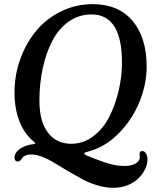

<svg xmlns="http://www.w3.org/2000/svg" viewBox="-20 -734 754 930"><path d="M407.7 22.5Q414.6 25.4 434.3 33Q454.1 40.5 461.2 43.2Q468.3 45.9 484.4 51.5Q500.5 57.1 509.8 59.3Q519 61.5 533 64.7Q546.9 67.9 559.3 68.8Q571.8 69.8 585.4 69.8Q611.3 69.8 630.1 61.3Q648.9 52.7 654.8 39.1Q656.7 33.7 657 28.1Q657.2 22.5 656.5 16.8Q655.8 11.2 655.8 8.8Q657.7 -2.4 669.4 -2.4Q679.7 -2.4 687 9.3Q694.3 21 694.3 39.1Q694.3 60.5 683.3 84Q672.4 107.4 652.3 128.2Q632.3 148.9 599.9 162.4Q567.4 175.8 528.8 175.8Q491.7 175.8 451.7 163.8Q411.6 151.9 378.4 133.8Q345.2 115.7 309.6 95Q273.9 74.2 245.1 56.2Q216.3 38.1 186 26.1Q155.8 14.2 132.3 14.2Q114.3 14.2 102.8 19.5Q91.3 24.9 87.6 31.2Q84 37.6 78.4 43Q72.8 48.3 64.9 48.3Q58.6 48.3 54.4 43.2Q50.3 38.1 50.3 29.8Q50.3 4.9 77.6 -13.7Q105 -32.2 139.6 -35.2Q149.9 -36.6 150.6 -39.1Q151.4 -41.5 143.6 -47.9Q97.7 -85.4 74 -146.7Q50.3 -208 50.3 -286.1Q50.3 -370.6 78.4 -448.2Q106.4 -525.9 155.3 -584.7Q204.1 -643.6 275.6 -678.7Q347.2 -713.9 428.7 -713.9Q554.2 -713.9 622.3 -632.6Q690.4 -551.3 690.4 -410.6Q690.4 -326.7 655.8 -241Q621.1 -155.3 554.9 -88.1Q488.8 -21 407.2 0Q388.7 4.4 388.7 8.3Q388.7 12.7 391.4 14.9Q394 17.1 407.7 22.5ZM325.2 -37.6Q383.8 -37.6 432.1 -74.2Q480.5 -110.8 509.8 -169.2Q539.1 -227.5 554.9 -295.4Q570.8 -363.3 570.8 -430.7Q570.8 -664.1 423.3 -664.1Q361.8 -664.1 312.7 -629.4Q263.7 -594.7 233.2 -535.6Q202.6 -476.6 186.8 -402.3Q170.9 -328.1 170.9 -245.6Q170.9 -146.5 211.9 -92Q252.9 -37.6 325.2 -37.6Z"/></svg>

Font: Cooper* Medium
Style: Italic
Weight: 500
Italic angle: -7°
Designer: Owen Earl
Foundry: indestructible type*
Version: Version 0.001